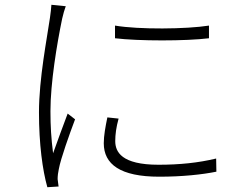

<svg xmlns="http://www.w3.org/2000/svg" viewBox="-20 -764 1040 803"><path d="M461 -657V-604C559 -592 757 -592 854 -604V-657C760 -642 560 -640 461 -657ZM429 -273C421 -234 414 -197 414 -165C414 -77 483 -25 646 -25C742 -25 826 -34 885 -46L884 -101C809 -83 731 -75 643 -75C488 -75 462 -129 462 -174C462 -201 466 -232 476 -268L429 -273ZM195 -744C194 -729 192 -711 189 -690C177 -606 143 -436 143 -294C143 -161 158 -52 178 19L225 16C224 7 222 -5 221 -15C221 -28 223 -44 226 -57C234 -101 271 -204 294 -265L263 -289C246 -245 220 -173 202 -123C194 -187 191 -236 191 -299C191 -417 218 -580 240 -686C244 -704 250 -725 255 -738Z"/></svg>

Font: Noto Sans CJK Light
Style: Regular
Weight: 300
Designer: Ryoko NISHIZUKA (kana & ideographs); Paul D. Hunt (Latin, Greek & Cyrillic); Wenlong ZHANG (bopomofo); Sandoll Communica
Foundry: Adobe Systems Incorporated
Version: Version 1.000;PS 1;hotconv 1.0.78;makeotf.lib2.5.61930